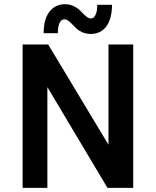

<svg xmlns="http://www.w3.org/2000/svg" viewBox="-20 -904 750 924"><path d="M290 -811Q274.9 -811 266.6 -793.7Q258.3 -776.4 258.3 -744.1H189.9Q189.9 -811 217.8 -847.4Q245.6 -883.8 293.9 -883.8Q317.4 -883.8 337.6 -873Q357.9 -862.3 369.4 -849.4Q380.9 -836.4 394 -825.7Q407.2 -814.9 418 -814.9Q431.2 -814.9 439.7 -832.3Q448.2 -849.6 448.2 -880.9H519Q519 -814 491.9 -777.3Q464.8 -740.7 417 -740.7Q395.5 -740.7 377.9 -748Q360.4 -755.4 349.1 -765.6Q337.9 -775.9 328.6 -786.1Q319.3 -796.4 309.6 -803.7Q299.8 -811 290 -811ZM502 -689.9H621.1V0H497.1L208 -484.9V0H88.9V-689.9H211.9L502 -207.5Z"/></svg>

Font: HK Grotesk Legacy
Style: Bold
Weight: 700
Designer: Alfredo Marco Pradil
Foundry: Hanken Design Co.
Version: Version 2.022;PS 002.022;hotconv 1.0.88;makeotf.lib2.5.64775